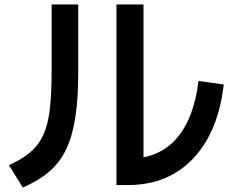

<svg xmlns="http://www.w3.org/2000/svg" viewBox="-20 -792 1040 859"><path d="M501 36V-772H622V-18L552 -81Q641 -81 707 -120Q773 -159 813.5 -237Q854 -315 868 -430L981 -414Q965 -272 908.5 -171Q852 -70 762 -17Q672 36 552 36ZM20 -53Q78 -79 115.5 -111Q153 -143 174 -189Q195 -235 203 -304Q211 -373 211 -475V-772H330V-467Q330 -351 317 -267Q304 -183 276 -124Q248 -65 200 -24Q152 17 82 47Z"/></svg>

Font: M PLUS 1 SemiBold
Style: Regular
Weight: 600
Designer: Coji Morishita
Foundry: UNDERFOREST DESIGN
Version: Version 1.001